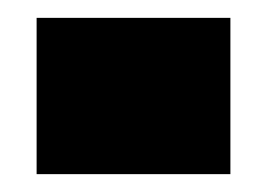

<svg xmlns="http://www.w3.org/2000/svg" viewBox="-20 -612 299 215"><path d="M21 -417H238V-592H21Z"/></svg>

Font: Noto Serif Hebrew ExtraCondensed Black
Style: Regular
Weight: 900
Width: 2
Designer: Monotype Design Team
Foundry: Monotype Imaging Inc.
Version: Version 2.004